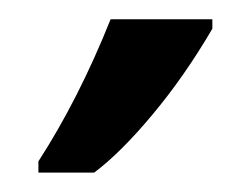

<svg xmlns="http://www.w3.org/2000/svg" viewBox="-20 -734 261 200"><path d="M20 -565.9Q62 -630.9 95.2 -713.9H201.2V-704.1Q172.4 -654.8 138.9 -614.7Q105.5 -574.7 78.1 -554.2H20Z"/></svg>

Font: NotoSans
Style: Regular
Weight: 400
Designer: Monotype Design team
Foundry: Monotype Imaging Inc.
Version: Version 1.04; ttfautohint (v1.4.1)